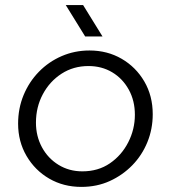

<svg xmlns="http://www.w3.org/2000/svg" viewBox="-20 -720 670 753"><path d="M299 13Q229 13 173 -19.5Q117 -52 84 -108.5Q51 -165 51 -235Q51 -295 72.5 -347Q94 -399 132.5 -438.5Q171 -478 222 -500Q273 -522 331 -522Q401 -522 457 -489.5Q513 -457 546 -400.5Q579 -344 579 -272Q579 -214 558 -162.5Q537 -111 499 -72Q461 -33 410.5 -10Q360 13 299 13ZM303 -48Q365 -48 411 -79.5Q457 -111 483 -162Q509 -213 509 -270Q509 -325 485 -368.5Q461 -412 420 -436.5Q379 -461 327 -461Q268 -461 221.5 -431Q175 -401 148 -350.5Q121 -300 121 -239Q121 -186 144.5 -142.5Q168 -99 209.5 -73.5Q251 -48 303 -48ZM314 -577 238 -700H306L382 -577Z"/></svg>

Font: MuseoModerno Thin Light
Style: Italic
Weight: 300
Italic angle: -9°
Version: Version 1.003